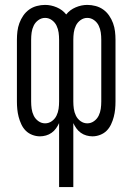

<svg xmlns="http://www.w3.org/2000/svg" viewBox="-20 -548 540 783"><path d="M221 215V-46Q216 -35 208.5 -24.5Q201 -14 190.5 -6.5Q180 1 167.5 4.5Q155 8 143 8Q127 8 111.5 2Q96 -4 85 -15Q74 -26 67 -41Q60 -56 56 -71.5Q52 -87 50.5 -102.5Q49 -118 49 -134V-386Q49 -403 51 -420Q53 -437 59 -453.5Q65 -470 75 -484.5Q85 -499 99 -509Q113 -519 130 -523.5Q147 -528 164 -528Q188 -528 211.5 -518Q235 -508 250 -489Q265 -508 288.5 -518Q312 -528 336 -528Q353 -528 370 -523.5Q387 -519 401 -509Q415 -499 425 -484.5Q435 -470 441 -453.5Q447 -437 449 -420Q451 -403 451 -386V-134Q451 -118 449.5 -102.5Q448 -87 444 -71.5Q440 -56 433 -41Q426 -26 415 -15Q404 -4 388.5 2Q373 8 357 8Q345 8 332.5 4.5Q320 1 309.5 -6.5Q299 -14 291.5 -24.5Q284 -35 279 -46V215ZM164 -45Q179 -45 191.5 -54Q204 -63 210.5 -76.5Q217 -90 219 -104.5Q221 -119 221 -134V-386Q221 -401 219 -415.5Q217 -430 210.5 -443.5Q204 -457 191.5 -466Q179 -475 164 -475Q149 -475 136.5 -466Q124 -457 117.5 -443.5Q111 -430 109 -415.5Q107 -401 107 -386V-134Q107 -119 109 -104.5Q111 -90 117.5 -76.5Q124 -63 136.5 -54Q149 -45 164 -45ZM336 -45Q351 -45 363.5 -54Q376 -63 382.5 -76.5Q389 -90 391 -104.5Q393 -119 393 -134V-386Q393 -401 391 -415.5Q389 -430 382.5 -443.5Q376 -457 363.5 -466Q351 -475 336 -475Q321 -475 308.5 -466Q296 -457 289.5 -443.5Q283 -430 281 -415.5Q279 -401 279 -386V-134Q279 -119 281 -104.5Q283 -90 289.5 -76.5Q296 -63 308.5 -54Q321 -45 336 -45Z"/></svg>

Font: Iosevka Fixed SS04 Light
Style: Regular
Weight: 300
Monospace: yes
Designer: Belleve Invis
Foundry: Belleve Invis
Version: Version 32.5.0